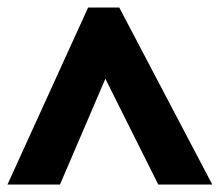

<svg xmlns="http://www.w3.org/2000/svg" viewBox="-28 -737 586 512"><path d="M-8 -245H132L253 -527L394 -245H538L290 -717H207Z"/></svg>

Font: Noto Sans Arabic UI Bk
Style: Regular
Weight: 900
Designer: Monotype Design Team, Nadine Chahine and Nizar Qandah
Foundry: Monotype Imaging Inc.
Version: Version 2.010